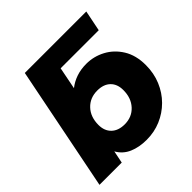

<svg xmlns="http://www.w3.org/2000/svg" viewBox="-192 -907 1080 1080"><g transform="rotate(-45 348.5 -366.5)"><path d="M9 0 157 -742H646L621 -618H318L292 -486Q321 -509 357.5 -521.5Q394 -534 438 -534Q497 -534 550 -506Q603 -478 636.5 -424Q670 -370 670 -292Q670 -227 647 -172Q624 -117 583.5 -76.5Q543 -36 490 -13.5Q437 9 376 9Q317 9 271.5 -10.5Q226 -30 201 -74L186 0ZM350 -140Q408 -140 444.5 -179.5Q481 -219 481 -282Q481 -330 453 -357Q425 -384 375 -384Q317 -384 280 -345Q243 -306 243 -242Q243 -195 271.5 -167.5Q300 -140 350 -140Z"/></g></svg>

Font: Montserrat ExtraBold
Style: Italic
Weight: 800
Italic angle: -11.3°
Designer: Julieta Ulanovsky
Foundry: Julieta Ulanovsky
Version: Version 9.000; ttfautohint (v1.8.4.7-5d5b)